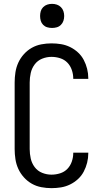

<svg xmlns="http://www.w3.org/2000/svg" viewBox="-20 -968 540 996"><path d="M247 8Q221 8 194.5 3Q168 -2 145 -15Q122 -28 104 -48Q86 -68 75 -92Q64 -116 60 -142.5Q56 -169 56 -195V-540Q56 -566 60 -592.5Q64 -619 75 -643Q86 -667 104 -687Q122 -707 145 -720Q168 -733 194.5 -738Q221 -743 247 -743Q272 -743 296.5 -739Q321 -735 343.5 -724Q366 -713 384.5 -696Q403 -679 414.5 -657Q426 -635 432 -611Q438 -587 438 -562Q438 -561 438 -560.5Q438 -560 438 -559H360Q360 -559 360 -559.5Q360 -560 360 -561Q360 -583 352.5 -605Q345 -627 329.5 -643Q314 -659 292 -666Q270 -673 247 -673Q222 -673 198.5 -663.5Q175 -654 160 -634Q145 -614 139.5 -589.5Q134 -565 134 -540V-195Q134 -170 139.5 -145.5Q145 -121 160 -101Q175 -81 198.5 -71.5Q222 -62 247 -62Q270 -62 292 -69Q314 -76 329.5 -92Q345 -108 352.5 -130Q360 -152 360 -174Q360 -175 360 -175.5Q360 -176 360 -176H438Q438 -175 438 -174.5Q438 -174 438 -173Q438 -148 432 -124Q426 -100 414.5 -78Q403 -56 384.5 -39Q366 -22 343.5 -11Q321 0 296.5 4Q272 8 247 8ZM250 -823Q237 -823 225 -826.5Q213 -830 204 -839Q195 -848 191.5 -860Q188 -872 188 -885Q188 -898 191.5 -910Q195 -922 204 -931Q213 -940 225 -944Q237 -948 250 -948Q263 -948 275 -944Q287 -940 296 -931Q305 -922 309 -910Q313 -898 313 -885Q313 -872 309 -860Q305 -848 296 -839Q287 -830 275 -826.5Q263 -823 250 -823Z"/></svg>

Font: Zed Sans
Style: Regular
Weight: 400
Designer: Belleve Invis
Foundry: Belleve Invis
Version: Version 1.0.0; ttfautohint (v1.8.4)